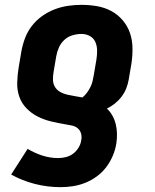

<svg xmlns="http://www.w3.org/2000/svg" viewBox="-20 -548 640 792"><path d="M230 224Q175 224 123 210.5Q71 197 26 172L94 66Q122 83 154 93.5Q186 104 220 104Q236 104 252 100Q268 96 281.5 86Q295 76 304 61Q313 46 315 31Q318 17 314.5 3.5Q311 -10 301 -18.5Q291 -27 277.5 -30Q264 -33 251 -35H250Q220 -40 191 -47Q162 -54 136 -67Q110 -80 89.5 -101Q69 -122 59.5 -149.5Q50 -177 51 -208Q52 -239 57 -270L68 -335Q73 -363 83 -390Q93 -417 111 -440.5Q129 -464 153.5 -481.5Q178 -499 205.5 -509.5Q233 -520 261 -524Q289 -528 316 -528Q349 -528 380.5 -522.5Q412 -517 439 -502.5Q466 -488 486 -464.5Q506 -441 516 -412Q526 -383 526.5 -350.5Q527 -318 522 -285L511 -220Q508 -202 501 -184Q494 -166 482 -150Q470 -134 454.5 -121.5Q439 -109 421 -100Q435 -87 444 -70.5Q453 -54 457.5 -35.5Q462 -17 462.5 3Q463 23 460 43Q456 69 445.5 94Q435 119 418.5 141Q402 163 379.5 179.5Q357 196 332 206Q307 216 281 220Q255 224 230 224ZM320 -146Q331 -155 339 -166Q347 -177 353 -189Q359 -201 362 -214Q365 -227 367 -239L378 -304Q381 -323 380.5 -341.5Q380 -360 373 -375.5Q366 -391 350.5 -399.5Q335 -408 316 -408Q298 -408 279 -402.5Q260 -397 245.5 -383.5Q231 -370 223 -352Q215 -334 212 -316L201 -251Q198 -234 198.5 -218Q199 -202 207 -189Q215 -176 228.5 -168.5Q242 -161 257.5 -157.5Q273 -154 288.5 -151.5Q304 -149 320 -146Z"/></svg>

Font: Iosevka SS04 Heavy Extended
Style: Italic
Weight: 900
Width: 7
Italic angle: -9°
Monospace: yes
Designer: Belleve Invis
Foundry: Belleve Invis
Version: Version 19.0.0; ttfautohint (v1.8.4)